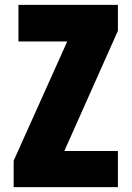

<svg xmlns="http://www.w3.org/2000/svg" viewBox="-20 -768 540 788"><path d="M36.1 0V-108.4L255.9 -597.7H55.7V-748H463.9V-641.6L244.1 -148.4H463.9V0Z"/></svg>

Font: GenEi Gothic M Heavy
Style: Regular
Weight: 800
Designer: o_tamon (Modified); [Source Han Sans]
Ryoko NISHIZUKA  (kana & ideographs); Paul D. Hunt (Latin, Greek & Cyrillic); Wenl
Version: Version 1.1a;Original Version 1.004